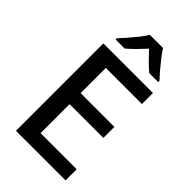

<svg xmlns="http://www.w3.org/2000/svg" viewBox="-280 -1024 1109 1109"><g transform="rotate(45 275.0 -469.5)"><path d="M495 0H90V-714H495V-624H200V-418H476V-328H200V-91H495ZM352 -939Q366 -917 387.5 -889.5Q409 -862 431.5 -835.5Q454 -809 472 -790V-780H399Q372 -802 347 -828Q322 -854 298 -879Q275 -854 250 -828.5Q225 -803 198 -780H124V-790Q143 -810 166 -836.5Q189 -863 210.5 -890Q232 -917 245 -939Z"/></g></svg>

Font: Noto Sans Hebrew Thin Medium
Style: Regular
Weight: 500
Version: Version 3.001